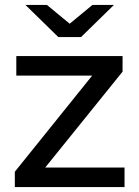

<svg xmlns="http://www.w3.org/2000/svg" viewBox="-20 -757 561 777"><path d="M484 -79V0H40V-62L353 -451H46V-530H476V-467L163 -79ZM441 -737 308 -607H216L83 -737H170L262 -661L354 -737Z"/></svg>

Font: Idrija
Style: Regular
Weight: 500
Designer: Julieta Ulanovsky
Foundry: Julieta Ulanovsky
Version: Version 7.200